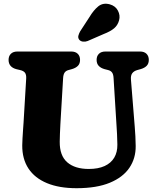

<svg xmlns="http://www.w3.org/2000/svg" viewBox="-20 -971 822 1010"><path d="M593.4 -303.4 577.4 -560.6Q576.4 -579.9 569.5 -589.5Q562.7 -599.1 548.4 -602.6L530.4 -607.2Q510.2 -612.8 499.2 -624.6Q488.2 -636.4 488.2 -656Q488.2 -676 500.3 -688Q512.4 -700 534.8 -700H716.2Q738.7 -700 750.7 -688Q762.8 -676 762.8 -656Q762.8 -636.4 751.8 -625Q740.8 -613.6 720.6 -607.6L702.6 -602.6Q684.3 -597.4 675.7 -585.7Q667.1 -573.9 668.8 -552.6L688.8 -304.2Q691 -278.6 692.2 -254Q693.5 -229.4 693.8 -202.8Q694.5 -138.5 660.7 -88.4Q627 -38.4 557.8 -9.7Q488.7 19 382.8 19Q291.1 19 227.1 -7.6Q163.1 -34.1 129.8 -84.4Q96.5 -134.8 97 -206.4Q97.1 -220.5 98.4 -243.2Q99.6 -265.9 101.3 -288.8Q103 -311.8 104 -327.4L117.8 -558.6Q118.8 -578 111.5 -588.2Q104.1 -598.3 85.3 -602.6L67.3 -606.8Q25.1 -617.6 25.1 -656Q25.1 -676 37.2 -688Q49.3 -700 71.7 -700H354.5Q377 -700 389 -688Q401.1 -676 401.1 -656Q401.1 -636.4 390.1 -625Q379.1 -613.6 358.9 -607.6L340.9 -602.6Q326.8 -599 319.9 -589.1Q313 -579.1 312 -560L297.8 -320.4Q296.2 -291.5 295.3 -267.5Q294.5 -243.5 294.2 -225.6Q293.5 -152.2 333.8 -117.2Q374.2 -82.2 447 -82.2Q496.6 -82.2 530.3 -97.6Q564.1 -113.1 581 -141.8Q598 -170.6 597.4 -210.4Q597.1 -243.9 595.7 -264.4Q594.4 -285 593.4 -303.4ZM449.9 -880.2Q471.9 -917.3 496.8 -937.5Q521.8 -957.7 557 -948.4Q587.2 -940.1 600.3 -915Q613.5 -890 606.4 -863.9Q599.4 -838.4 580.5 -822.2Q561.6 -806 524.8 -791.7L441.1 -755.3Q429.4 -750.6 416.7 -752Q404.1 -753.5 396.8 -762Q389.5 -771.8 392.2 -782.9Q395 -794.1 401.5 -805.9Z"/></svg>

Font: Fraunces SuperSoft 9pt
Style: Regular
Weight: 900
Version: Version 1.000;[b76b70a41]